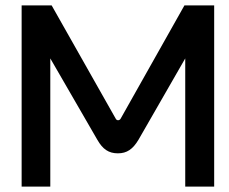

<svg xmlns="http://www.w3.org/2000/svg" viewBox="-20 -690 848 710"><path d="M60 -670V0H166V-474L340 -173C360 -138 382 -123 416 -123C449 -123 471 -138 492 -173L665 -474V0H772V-670H662L426 -251C422 -244 412 -243 408 -251L171 -670Z"/></svg>

Font: LT Wave Text Medium
Style: Regular
Weight: 500
Designer: Daniel Lyons
Version: Version 2.5 (Glyphs App)